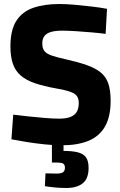

<svg xmlns="http://www.w3.org/2000/svg" viewBox="-20 -713 600 958"><path d="M288 12Q247 12 200 7Q153 2 110 -5Q67 -12 37 -18L46 -141Q77 -137 119 -132.5Q161 -128 203 -124.5Q245 -121 276 -121Q310 -121 331.5 -129.5Q353 -138 363 -155Q373 -172 373 -199Q373 -221 363.5 -234Q354 -247 329.5 -255.5Q305 -264 259 -272Q197 -283 153.5 -298Q110 -313 83 -336.5Q56 -360 44 -395.5Q32 -431 32 -481Q32 -563 61.5 -609Q91 -655 146 -674Q201 -693 276 -693Q311 -693 355 -689Q399 -685 441 -680Q483 -675 514 -669L507 -544Q477 -548 437 -551.5Q397 -555 357.5 -557.5Q318 -560 289 -560Q256 -560 234 -553.5Q212 -547 201.5 -533Q191 -519 191 -497Q191 -472 201.5 -458.5Q212 -445 237.5 -436Q263 -427 309 -417Q371 -403 413.5 -388Q456 -373 482.5 -351.5Q509 -330 520.5 -296Q532 -262 532 -210Q532 -130 503.5 -81Q475 -32 420.5 -10Q366 12 288 12ZM311 225Q281 225 251 222Q221 219 204 216L207 152Q213 152 232 152.5Q251 153 263 153Q286 153 295 146Q304 139 304 124Q304 108 294.5 103Q285 98 263 98H239V-6H297V40Q340 40 368 47Q396 54 409 72Q422 90 422 125Q422 178 393 201.5Q364 225 311 225Z"/></svg>

Font: Cairo Play ExtraBold
Style: Regular
Weight: 800
Version: Version 3.119